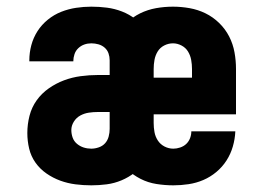

<svg xmlns="http://www.w3.org/2000/svg" viewBox="-20 -548 790 576"><path d="M254 8Q230 8 206.5 5Q183 2 161 -6Q139 -14 119.5 -27.5Q100 -41 86.5 -60Q73 -79 67.5 -102Q62 -125 62 -149Q62 -175 68.5 -200.5Q75 -226 90 -247Q105 -268 126.5 -283Q148 -298 172 -307Q196 -316 222 -319.5Q248 -323 274 -323H309V-367Q309 -378 305.5 -388Q302 -398 294 -405Q286 -412 275.5 -415Q265 -418 254 -418Q243 -418 233 -414.5Q223 -411 215 -403.5Q207 -396 203.5 -385.5Q200 -375 200 -365V-364H68V-367Q68 -390 74 -412.5Q80 -435 92.5 -454.5Q105 -474 123.5 -489Q142 -504 163.5 -512.5Q185 -521 208 -524.5Q231 -528 254 -528Q278 -528 301 -525Q324 -522 346 -513.5Q368 -505 386.5 -490.5Q405 -476 417.5 -456.5Q430 -437 435.5 -414Q441 -391 441 -367V-153Q440 -129 434 -106.5Q428 -84 415.5 -64.5Q403 -45 384.5 -30.5Q366 -16 344.5 -7Q323 2 300 5Q277 8 254 8ZM254 -102Q265 -102 276.5 -106Q288 -110 295.5 -118.5Q303 -127 306 -138.5Q309 -150 309 -161V-212H274Q260 -212 246.5 -210Q233 -208 221 -201.5Q209 -195 201.5 -183Q194 -171 194 -158Q194 -146 198 -135Q202 -124 211 -116.5Q220 -109 231 -105.5Q242 -102 254 -102ZM500 8Q475 8 449.5 4Q424 0 401.5 -11.5Q379 -23 360.5 -40.5Q342 -58 330 -80.5Q318 -103 313.5 -128Q309 -153 309 -179V-341Q309 -366 313.5 -391Q318 -416 329.5 -438.5Q341 -461 359.5 -479Q378 -497 400.5 -508Q423 -519 448 -523.5Q473 -528 499 -528Q524 -528 549 -523.5Q574 -519 596.5 -508Q619 -497 637.5 -479Q656 -461 667.5 -438.5Q679 -416 683.5 -391Q688 -366 688 -341V-205H441V-179Q441 -165 443.5 -151.5Q446 -138 453.5 -126.5Q461 -115 473.5 -108.5Q486 -102 500 -102Q510 -102 520.5 -105.5Q531 -109 538.5 -116Q546 -123 550 -133Q554 -143 554 -154H686Q685 -131 678.5 -108.5Q672 -86 659.5 -66.5Q647 -47 629 -32Q611 -17 590 -8Q569 1 546 4.5Q523 8 500 8ZM441 -315H556V-341Q556 -355 553.5 -368.5Q551 -382 544 -393.5Q537 -405 524.5 -411.5Q512 -418 499 -418Q485 -418 472.5 -411.5Q460 -405 453 -393.5Q446 -382 443.5 -368.5Q441 -355 441 -341Z"/></svg>

Font: Iosevka Aile Extrabold
Style: Regular
Weight: 800
Designer: Belleve Invis
Foundry: Belleve Invis
Version: Version 27.3.5; ttfautohint (v1.8.4)